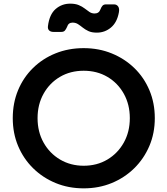

<svg xmlns="http://www.w3.org/2000/svg" viewBox="-20 -1021 918 1053"><path d="M439 12Q356 12 285.5 -17Q215 -46 162 -98Q109 -150 79.5 -220Q50 -290 50 -373Q50 -456 79 -526Q108 -596 161 -648Q214 -700 285 -728.5Q356 -757 439 -757Q522 -757 593 -728Q664 -699 717 -647.5Q770 -596 799.5 -526Q829 -456 829 -373Q829 -290 799 -220Q769 -150 716 -98Q663 -46 592.5 -17Q522 12 439 12ZM439 -112Q512 -112 569 -146Q626 -180 659 -239Q692 -298 692 -373Q692 -448 659 -507Q626 -566 569 -599.5Q512 -633 439 -633Q366 -633 309 -599.5Q252 -566 219 -507Q186 -448 186 -373Q186 -298 219 -239Q252 -180 309.5 -146Q367 -112 439 -112ZM511 -842Q483 -842 465 -850.5Q447 -859 434 -869.5Q421 -880 408 -888.5Q395 -897 378 -897Q355 -897 348 -874Q342 -860 335.5 -853Q329 -846 316 -846H273Q258 -846 249.5 -854Q241 -862 243 -878Q251 -942 285 -971.5Q319 -1001 365 -1001Q393 -1001 412 -993Q431 -985 444.5 -974.5Q458 -964 470.5 -955.5Q483 -947 499 -947Q523 -947 531 -970Q536 -983 542.5 -990Q549 -997 562 -997H605Q620 -997 628 -985.5Q636 -974 632 -953Q622 -898 588.5 -870Q555 -842 511 -842Z"/></svg>

Font: Pitagon Sans Text
Style: Bold
Weight: 700
Designer: Travis Tran
Foundry: Pitagon
Version: Version 1.001; ttfautohint (v1.8.4.7-5d5b);gftools[0.9.26]